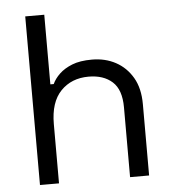

<svg xmlns="http://www.w3.org/2000/svg" viewBox="-51 -747 715 794"><g transform="rotate(-5 306.5 -350.0)"><path d="M83 0V-700H162V-411H176Q186 -433 206.5 -452.5Q227 -472 259.5 -485Q292 -498 342 -498Q397 -498 440.5 -474.5Q484 -451 510 -406.5Q536 -362 536 -296V0H457V-290Q457 -363 420.5 -396Q384 -429 322 -429Q251 -429 206.5 -383Q162 -337 162 -246V0Z"/></g></svg>

Font: Space Grotesk Light
Style: Regular
Weight: 400
Version: Version 2.000